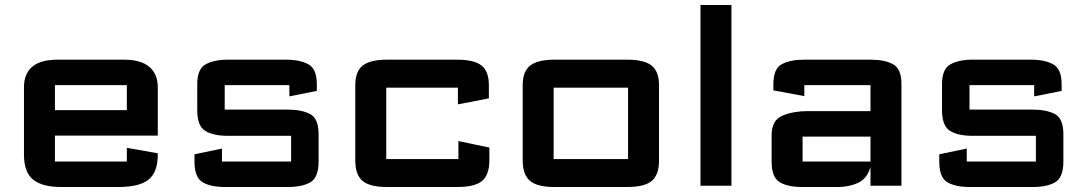

<svg xmlns="http://www.w3.org/2000/svg" viewBox="-20 -744 4350 769"><path d="M76 -125V-395Q76 -448.5 109.2 -476.8Q142.5 -505 211 -505H476Q544.5 -505 578.2 -476.2Q612 -447.5 612 -393V-201H200V-97Q200 -97 200 -97Q200 -97 200 -97H488Q488 -97 488 -97Q488 -97 488 -97V-152L612 -130V-125Q612 -55 575.5 -25Q539 5 453 5H225Q149.5 5 112.8 -24.5Q76 -54 76 -125ZM200 -303H488V-403Q488 -403 488 -403Q488 -403 488 -403H200Q200 -403 200 -403Q200 -403 200 -403Z M759 -126 869 -149V-97Q869 -97 869 -97Q869 -97 869 -97H1146Q1146 -97 1146 -97Q1146 -97 1146 -97V-200Q1146 -200 1146 -200Q1146 -200 1146 -200H892Q834.5 -200 802.2 -219.8Q770 -239.5 770 -303V-407Q770 -468 804 -486.5Q838 -505 892 -505H1126Q1181 -505 1215 -486.5Q1249 -468 1249 -407V-380L1139 -358V-403Q1139 -403 1139 -403Q1139 -403 1139 -403H880Q880 -403 880 -403Q880 -403 880 -403V-305Q880 -305 880 -305Q880 -305 880 -305H1133Q1188 -305 1222 -287.2Q1256 -269.5 1256 -207V-97Q1256 -33.5 1223.5 -14.2Q1191 5 1133 5H881Q823.5 5 791.2 -14.2Q759 -33.5 759 -97Z M1403 -102V-403Q1403 -458 1432.8 -481.5Q1462.5 -505 1531 -505H1810Q1879.5 -505 1908.8 -481.5Q1938 -458 1938 -403V-350L1814 -326V-393Q1814 -393 1814 -393Q1814 -393 1814 -393H1527Q1527 -393 1527 -393Q1527 -393 1527 -393V-107Q1527 -107 1527 -107Q1527 -107 1527 -107H1816Q1816 -107 1816 -107Q1816 -107 1816 -107V-179L1940 -153V-102Q1940 -44 1911 -19.5Q1882 5 1812 5H1531Q1461 5 1432 -19.5Q1403 -44 1403 -102Z M2073.5 -102V-403Q2073.5 -457.5 2103.2 -481.2Q2133 -505 2201.5 -505H2491.5Q2560.5 -505 2590 -481.2Q2619.5 -457.5 2619.5 -403V-102Q2619.5 -44 2590.5 -19.5Q2561.5 5 2491.5 5H2201.5Q2132 5 2102.8 -19.5Q2073.5 -44 2073.5 -102ZM2197.5 -107Q2197.5 -107 2197.5 -107Q2197.5 -107 2197.5 -107H2495.5Q2495.5 -107 2495.5 -107Q2495.5 -107 2495.5 -107V-393Q2495.5 -393 2495.5 -393Q2495.5 -393 2495.5 -393H2197.5Q2197.5 -393 2197.5 -393Q2197.5 -393 2197.5 -393Z M2785.5 0V-724H2909.5V0Z M3193.5 5Q3135.5 5 3103 -14.2Q3070.5 -33.5 3070.5 -97V-202Q3070.5 -263.5 3114.8 -281.2Q3159 -299 3213.5 -299H3466.5V-403Q3466.5 -403 3466.5 -403Q3466.5 -403 3466.5 -403H3201.5Q3201.5 -403 3201.5 -403Q3201.5 -403 3201.5 -403V-359L3077.5 -382V-407Q3077.5 -469 3111.5 -487Q3145.5 -505 3200.5 -505H3467.5Q3522.5 -505 3556.5 -487Q3590.5 -469 3590.5 -407V0H3466.5V-75Q3453.5 -29 3417.2 -12Q3381 5 3335.5 5ZM3194.5 -97Q3194.5 -97 3194.5 -97Q3194.5 -97 3194.5 -97H3466.5V-197H3194.5Q3194.5 -197 3194.5 -197Q3194.5 -197 3194.5 -197Z M3742 -126 3852 -149V-97Q3852 -97 3852 -97Q3852 -97 3852 -97H4129Q4129 -97 4129 -97Q4129 -97 4129 -97V-200Q4129 -200 4129 -200Q4129 -200 4129 -200H3875Q3817.5 -200 3785.2 -219.8Q3753 -239.5 3753 -303V-407Q3753 -468 3787 -486.5Q3821 -505 3875 -505H4109Q4164 -505 4198 -486.5Q4232 -468 4232 -407V-380L4122 -358V-403Q4122 -403 4122 -403Q4122 -403 4122 -403H3863Q3863 -403 3863 -403Q3863 -403 3863 -403V-305Q3863 -305 3863 -305Q3863 -305 3863 -305H4116Q4171 -305 4205 -287.2Q4239 -269.5 4239 -207V-97Q4239 -33.5 4206.5 -14.2Q4174 5 4116 5H3864Q3806.5 5 3774.2 -14.2Q3742 -33.5 3742 -97Z"/></svg>

Font: Science Gothic
Style: Regular
Weight: 400
Designer: Thomas Phinney, Vassil Kateliev, Brandon Buerkle
Foundry: Font Detective LLC
Version: Version 1.018